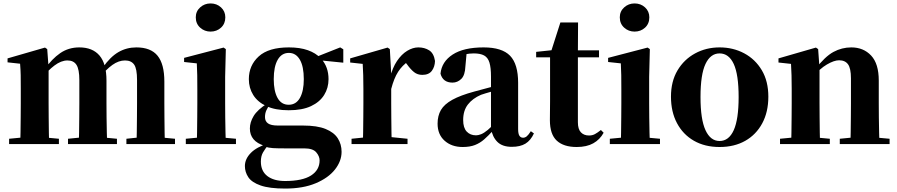

<svg xmlns="http://www.w3.org/2000/svg" viewBox="-20 -839 5226 1118"><path d="M33 0V-31L137 -41H216L323 -31V0ZM97 0Q99 -26 99.5 -68.5Q100 -111 100.5 -157Q101 -203 101 -238V-322Q101 -371 100.5 -401Q100 -431 97 -468L24 -476V-499L242 -562L255 -553L263 -444V-441V-238Q263 -203 263.5 -157Q264 -111 264.5 -68.5Q265 -26 266 0ZM376 0V-31L476 -41H556L661 -31V0ZM438 0Q440 -26 440.5 -68Q441 -110 441.5 -156Q442 -202 442 -238V-373Q442 -435 425.5 -461Q409 -487 373 -487Q336 -487 297 -457.5Q258 -428 224 -384L221 -436H240Q282 -496 330.5 -529.5Q379 -563 442 -563Q519 -563 559.5 -515.5Q600 -468 600 -370V-238Q600 -202 600.5 -156Q601 -110 602 -68Q603 -26 604 0ZM716 0V-31L810 -41H893L999 -31V0ZM775 0Q776 -26 776.5 -68Q777 -110 777.5 -156Q778 -202 778 -238V-373Q778 -439 761 -463Q744 -487 708 -487Q671 -487 634.5 -461Q598 -435 559 -386L554 -445H578Q622 -508 669.5 -535.5Q717 -563 774 -563Q858 -563 897.5 -514.5Q937 -466 937 -364V-238Q937 -202 937.5 -156Q938 -110 938.5 -68Q939 -26 940 0Z M1062 0V-31L1167 -41H1245L1354 -31V0ZM1126 0Q1127 -26 1127.5 -68.5Q1128 -111 1128.5 -157Q1129 -203 1129 -238V-318Q1129 -368 1128.5 -401.5Q1128 -435 1126 -470L1052 -478V-502L1282 -562L1295 -553L1291 -392V-238Q1291 -203 1291.5 -157Q1292 -111 1293 -68.5Q1294 -26 1295 0ZM1206 -655Q1171 -655 1145.5 -678Q1120 -701 1120 -738Q1120 -773 1145.5 -796Q1171 -819 1206 -819Q1242 -819 1267 -796Q1292 -773 1292 -738Q1292 -701 1267 -678Q1242 -655 1206 -655Z M1641 259Q1549 259 1497.5 241Q1446 223 1426 193Q1406 163 1406 128Q1406 87 1440 52Q1474 17 1544 -5L1546 0Q1524 27 1511.5 48.5Q1499 70 1499 102Q1499 157 1536.5 186Q1574 215 1640 215Q1741 215 1791 183Q1841 151 1841 95Q1841 71 1821.5 48Q1802 25 1752 25H1641Q1595 25 1569.5 23.5Q1544 22 1520 14V10Q1435 -16 1435 -91Q1435 -127 1457 -163.5Q1479 -200 1537 -237V-246L1555 -237Q1539 -214 1531 -196.5Q1523 -179 1523 -157Q1523 -133 1540.5 -120.5Q1558 -108 1598 -108H1744Q1827 -108 1876 -88Q1925 -68 1947 -33.5Q1969 1 1969 45Q1969 99 1930.5 148Q1892 197 1818.5 228Q1745 259 1641 259ZM1661 -197Q1583 -197 1531.5 -221Q1480 -245 1454.5 -286Q1429 -327 1429 -378Q1429 -458 1486.5 -510.5Q1544 -563 1662 -563Q1727 -563 1773 -546.5Q1819 -530 1846 -501L1851 -496Q1893 -449 1893 -378Q1893 -327 1867.5 -286Q1842 -245 1791 -221Q1740 -197 1661 -197ZM1661 -229Q1704 -229 1726.5 -269Q1749 -309 1749 -378Q1749 -452 1726 -491.5Q1703 -531 1662 -531Q1620 -531 1597 -491Q1574 -451 1574 -378Q1574 -309 1596 -269Q1618 -229 1661 -229ZM1811 -491V-506H1817L1961 -563L1979 -552V-474Z M2027 0V-31L2134 -42H2244L2353 -31V0ZM2092 0Q2094 -26 2094.5 -68.5Q2095 -111 2095.5 -157Q2096 -203 2096 -238V-321Q2096 -371 2095 -401Q2094 -431 2092 -467L2019 -475V-499L2237 -562L2250 -553L2258 -409V-408V-238Q2258 -203 2258.5 -157Q2259 -111 2259.5 -68.5Q2260 -26 2261 0ZM2258 -321 2219 -386H2251Q2265 -444 2291.5 -483.5Q2318 -523 2351 -543Q2384 -563 2416 -563Q2452 -563 2479 -546Q2506 -529 2513 -484Q2512 -450 2494.5 -426.5Q2477 -403 2439 -403Q2411 -403 2391 -419Q2371 -435 2351 -463L2328 -492L2360 -484Q2322 -458 2298 -420.5Q2274 -383 2258 -321Z M2674 17Q2610 17 2569 -19.5Q2528 -56 2528 -119Q2528 -165 2547.5 -198.5Q2567 -232 2614 -258Q2661 -284 2742 -306Q2780 -317 2831.5 -330Q2883 -343 2923 -353V-327Q2883 -317 2843.5 -306Q2804 -295 2781 -287Q2732 -266 2704.5 -230.5Q2677 -195 2677 -140Q2677 -95 2697.5 -73Q2718 -51 2752 -51Q2765 -51 2781.5 -57.5Q2798 -64 2820.5 -82.5Q2843 -101 2874 -136L2893 -80H2852Q2824 -49 2799.5 -27.5Q2775 -6 2745.5 5.5Q2716 17 2674 17ZM2960 16Q2905 16 2876 -13Q2847 -42 2839 -91V-93V-393Q2839 -445 2830 -474.5Q2821 -504 2799 -516Q2777 -528 2739 -528Q2715 -528 2689 -523Q2663 -518 2625 -505L2697 -529L2690 -453Q2688 -401 2666 -379.5Q2644 -358 2615 -358Q2559 -358 2545 -410Q2552 -480 2616 -521.5Q2680 -563 2796 -563Q2903 -563 2950 -514.5Q2997 -466 2997 -357V-88Q2997 -60 3004.5 -48.5Q3012 -37 3026 -37Q3037 -37 3047 -45Q3057 -53 3071 -75L3089 -62Q3070 -21 3039.5 -2.5Q3009 16 2960 16Z M3265 -505V-546H3468V-505ZM3338 17Q3262 17 3222 -20Q3182 -57 3182 -139Q3182 -169 3182.5 -193.5Q3183 -218 3183 -249V-505H3102V-537L3206 -548L3188 -536L3243 -708H3346L3345 -529V-519V-127Q3345 -87 3362.5 -68.5Q3380 -50 3410 -50Q3429 -50 3444 -58Q3459 -66 3479 -82L3495 -66Q3473 -26 3434.5 -4.5Q3396 17 3338 17Z M3531 0V-31L3636 -41H3714L3823 -31V0ZM3595 0Q3596 -26 3596.5 -68.5Q3597 -111 3597.5 -157Q3598 -203 3598 -238V-318Q3598 -368 3597.5 -401.5Q3597 -435 3595 -470L3521 -478V-502L3751 -562L3764 -553L3760 -392V-238Q3760 -203 3760.5 -157Q3761 -111 3762 -68.5Q3763 -26 3764 0ZM3675 -655Q3640 -655 3614.5 -678Q3589 -701 3589 -738Q3589 -773 3614.5 -796Q3640 -819 3675 -819Q3711 -819 3736 -796Q3761 -773 3761 -738Q3761 -701 3736 -678Q3711 -655 3675 -655Z M4170 17Q4084 17 4020.5 -19.5Q3957 -56 3922 -122Q3887 -188 3887 -276Q3887 -365 3925 -429Q3963 -493 4027.5 -528Q4092 -563 4170 -563Q4249 -563 4313.5 -528.5Q4378 -494 4416 -430Q4454 -366 4454 -276Q4454 -187 4418.5 -121Q4383 -55 4319.5 -19Q4256 17 4170 17ZM4170 -18Q4224 -18 4252.5 -81Q4281 -144 4281 -274Q4281 -405 4252.5 -466.5Q4224 -528 4170 -528Q4117 -528 4088 -466.5Q4059 -405 4059 -274Q4059 -144 4088 -81Q4117 -18 4170 -18Z M4522 0V-31L4626 -41H4705L4812 -31V0ZM4586 0Q4588 -26 4588.5 -68.5Q4589 -111 4589.5 -157Q4590 -203 4590 -238V-321Q4590 -370 4589 -400.5Q4588 -431 4586 -467L4513 -475V-499L4731 -562L4744 -553L4752 -441V-438V-238Q4752 -203 4752.5 -157Q4753 -111 4753.5 -68.5Q4754 -26 4755 0ZM4870 0V-31L4972 -41H5050L5160 -31V0ZM4932 0Q4933 -26 4933.5 -68Q4934 -110 4934.5 -156Q4935 -202 4935 -238V-383Q4935 -441 4918 -464.5Q4901 -488 4866 -488Q4837 -488 4795 -463.5Q4753 -439 4712 -389L4709 -436H4727Q4784 -510 4833 -536.5Q4882 -563 4937 -563Q5008 -563 5052.5 -515.5Q5097 -468 5097 -370V-238Q5097 -202 5097.5 -156Q5098 -110 5099 -68Q5100 -26 5101 0Z"/></svg>

Font: Noto Serif KR ExtraLight Black
Style: Regular
Weight: 900
Version: Version 2.003-H1;hotconv 1.1.1;makeotfexe 2.6.0